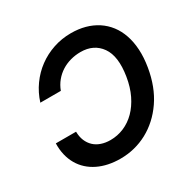

<svg xmlns="http://www.w3.org/2000/svg" viewBox="-164 -900 1072 1074"><g transform="rotate(-30 372.0 -363.5)"><path d="M45.5 -245.4H176.1Q176.5 -212.7 187.1 -187.1Q197.8 -161.6 216.6 -144Q235.4 -126.4 261.9 -117.4Q288.4 -108.3 320.3 -108.3Q366.1 -108.3 407.7 -125.9Q449.2 -143.5 482.8 -177.2Q516.3 -210.9 540.1 -259.8Q563.9 -308.6 573.9 -371.4Q593.8 -493.6 549.4 -556.5Q505 -619 420.1 -619Q386.4 -619 354.8 -610.3Q323.2 -601.6 296.5 -584.7Q269.9 -567.8 249.3 -543Q228.7 -518.1 216.6 -485.8H84.2Q101.9 -541.9 135.1 -588.2Q168.3 -634.6 213.1 -667.6Q257.8 -700.6 312.1 -718.9Q366.5 -737.2 426.1 -737.2Q523.4 -737.2 593.4 -691.8Q628.2 -669 653.4 -636Q678.6 -603 693 -560.5Q707.4 -518.1 710.4 -466.8Q713.4 -415.5 703.5 -355.8Q684.3 -240.1 628.2 -158.4Q600.1 -117.5 565.5 -86.1Q530.9 -54.7 491.3 -33.4Q451.7 -12.1 407.8 -1.1Q364 9.9 317.1 9.9Q235.1 9.9 173.3 -20.2Q142.4 -35.2 118.3 -57.2Q94.1 -79.2 77.6 -107.6Q61.1 -136 52.7 -170.6Q44.4 -205.3 45.5 -245.4Z"/></g></svg>

Font: Inter P Semi Bold
Style: Italic
Weight: 600
Italic angle: 9.39999°
Designer: Rasmus Andersson
Foundry: rsms
Version: Version 3.018;git-588b23468